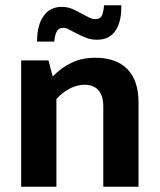

<svg xmlns="http://www.w3.org/2000/svg" viewBox="-20 -705 603 725"><path d="M193 -331V0H60V-477H163L179 -416C201 -439 225 -456 252 -469C278 -481 307 -487 339 -487C392 -487 432 -473 461 -444C489 -415 503 -374 503 -319V0H370V-305C370 -330 364 -349 352 -364C340 -378 322 -385 298 -385C281 -385 263 -380 244 -371C225 -361 208 -348 193 -331ZM185 -548H120C120 -589 128 -622 145 -645C161 -668 184 -679 213 -679C226 -679 239 -677 251 -672C262 -667 273 -662 284 -656C295 -650 305 -645 314 -640C323 -635 332 -633 340 -633C353 -633 362 -638 366 -649C370 -660 372 -672 373 -685H438C439 -643 431 -611 416 -589C400 -566 377 -555 347 -555C332 -555 318 -557 306 -562C293 -567 282 -572 271 -578C260 -583 251 -588 242 -593C233 -598 225 -600 218 -600C207 -600 199 -595 194 -586C189 -576 186 -563 185 -548Z"/></svg>

Font: Holmes&Hills Bold
Style: Bold
Weight: 500
Designer: Noopur Datye, Girish Dalvi, Yashodeep Gholap, Pallavi Karambelkar
Foundry: Ek Type
Version: ""